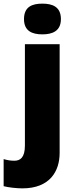

<svg xmlns="http://www.w3.org/2000/svg" viewBox="-71 -796 415 1056"><path d="M61 -691C61 -625 106 -607 162 -607C217 -607 264 -625 264 -691C264 -759 217 -776 162 -776C106 -776 61 -759 61 -691ZM52 240C204 240 257 145 257 45V-553H66V5C66 72 39 88 8 88C-14 88 -30 85 -51 79V228C-25 235 21 240 52 240Z"/></svg>

Font: Noto Sans Sinhala Black
Style: Regular
Weight: 900
Designer: Jelle Bosma - Monotype Design Team
Foundry: Monotype Imaging Inc.
Version: Version 2.006